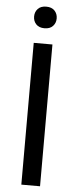

<svg xmlns="http://www.w3.org/2000/svg" viewBox="-60 -928 385 959"><g transform="rotate(5 132.5 -448.0)"><path d="M85.4 0H179.2V-710.9H85.4ZM75.7 -842.3Q75.7 -819.3 90.3 -803.7Q105 -788.1 132.3 -788.1Q159.7 -788.1 174.3 -803.7Q189 -819.3 189 -842.3Q189 -865.2 174.3 -880.9Q159.7 -896.5 132.3 -896.5Q105 -896.5 90.3 -880.9Q75.7 -865.2 75.7 -842.3Z"/></g></svg>

Font: Roboto Flex
Style: Regular
Weight: 400
Designer: Berlow after Robertson
Foundry: Google
Version: Version 3.200;gftools[0.9.32]